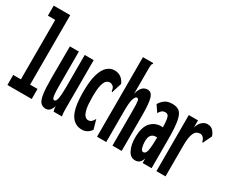

<svg xmlns="http://www.w3.org/2000/svg" viewBox="-96 -1022 1692 1390"><g transform="rotate(30 750.0 -327.0)"><path d="M24 0V-84H88V-581H27V-665H165V-84H227V0Z M350 11Q324 11 307 -5Q290 -21 282.5 -67Q275 -113 275 -202L276 -468H351V-186Q351 -139 353.5 -114.5Q356 -90 360.5 -81.5Q365 -73 373 -73Q388 -73 394 -106Q400 -139 400 -197V-468H475V-71Q475 -53 475.5 -35.5Q476 -18 480 0H410Q408 -9 405.5 -18Q403 -27 403 -44Q397 -20 383.5 -4.5Q370 11 350 11Z M651 11Q589 11 556.5 -45Q524 -101 524 -234Q524 -325 540.5 -379Q557 -433 584 -456.5Q611 -480 644 -480Q676 -480 698.5 -463.5Q721 -447 733 -418L710 -344L708 -334L702 -336Q699 -343 698 -352.5Q697 -362 689 -373Q674 -387 657 -387Q644 -387 630.5 -376Q617 -365 608.5 -332Q600 -299 600 -234Q600 -170 607.5 -135Q615 -100 628 -85.5Q641 -71 656 -71Q673 -71 684 -81Q695 -91 704 -109L726 -31Q714 -12 694.5 -0.5Q675 11 651 11Z M773 -665H859V-658Q853 -652 851.5 -645Q850 -638 850 -621V-402Q859 -442 877 -460.5Q895 -479 921 -479Q954 -479 966.5 -438Q979 -397 979 -293V0H902V-291Q902 -351 898.5 -370.5Q895 -390 883 -390Q869 -390 859.5 -360Q850 -330 850 -263V0H773Z M1096 11Q1057 11 1036 -30.5Q1015 -72 1015 -130Q1015 -220 1050.5 -259Q1086 -298 1138 -298Q1145 -298 1152 -297Q1151 -342 1147 -364Q1143 -386 1135 -393.5Q1127 -401 1115 -401Q1098 -401 1087 -393Q1076 -385 1065 -366L1028 -420Q1041 -443 1064 -461Q1087 -479 1129 -479Q1166 -479 1187.5 -461.5Q1209 -444 1219 -393Q1229 -342 1229 -243V0H1154V-39Q1145 -10 1130.5 0.5Q1116 11 1096 11ZM1090 -143Q1090 -115 1097 -92.5Q1104 -70 1118 -70Q1138 -70 1145 -101.5Q1152 -133 1153 -213Q1150 -213 1147 -213Q1144 -213 1141 -213Q1118 -213 1104 -197Q1090 -181 1090 -143Z M1270 -468H1347V-408Q1357 -444 1378.5 -462Q1400 -480 1422 -479Q1450 -479 1467 -462Q1484 -445 1493 -418L1462 -354L1459 -345L1452 -348Q1449 -356 1446.5 -365Q1444 -374 1432 -385Q1421 -393 1409 -393Q1395 -393 1380.5 -384.5Q1366 -376 1356 -346Q1346 -316 1346 -250V1H1270Z"/></g></svg>

Font: Inconsolata UltraCondensed ExtraBold
Style: Regular
Weight: 800
Width: 1
Monospace: yes
Designer: Raph Levien, Cyreal, Brenton Simpson
Foundry: Raph Levien, Cyreal, Google
Version: Version 3.001; ttfautohint (v1.8.2.53-6de2)